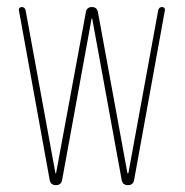

<svg xmlns="http://www.w3.org/2000/svg" viewBox="-20 -540 540 560"><path d="M125 -14.6 35.2 -509.8Q34.2 -513.7 36.6 -516.6Q39.1 -519.5 43 -519.5Q52.7 -519.5 54.7 -509.8L141.6 -35.2Q141.6 -34.2 142.6 -34.2Q143.6 -34.2 143.6 -35.2L230.5 -504.9Q233.4 -519.5 248 -519.5Q262.7 -519.5 265.6 -504.9L351.6 -35.2Q351.6 -34.2 353 -34.2Q354.5 -34.2 354.5 -35.2L441.4 -509.8Q443.4 -519.5 453.1 -519.5Q457 -519.5 459.5 -516.6Q461.9 -513.7 460.9 -509.8L371.1 -14.6Q368.2 0 353 0Q337.9 0 335 -14.6L249 -485.4Q249 -486.3 248 -486.3Q247.1 -486.3 247.1 -485.4L161.1 -14.6Q158.2 0 143.1 0Q127.9 0 125 -14.6Z"/></svg>

Font: Rounded-X Mgen+ 1m thin
Style: Regular
Weight: 100
Designer: [Source Han Sans]
Ryoko NISHIZUKA  (kana & ideographs); Paul D. Hunt (Latin, Greek & Cyrillic); Wenlong ZHANG  (bopomofo
Version: Version 1.059.20150602